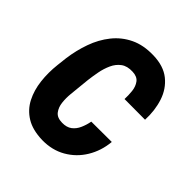

<svg xmlns="http://www.w3.org/2000/svg" viewBox="-157 -644 760 760"><g transform="rotate(45 223.5 -264.0)"><path d="M203.1 -93.8Q228.5 -93.3 244.4 -105.2Q260.3 -117.2 269 -137.2Q277.8 -157.2 281.7 -178.7L396 -179.2Q391.1 -125.5 364.7 -82Q338.4 -38.6 294.9 -13.7Q251.5 11.2 195.8 10.3Q140.6 8.8 105.7 -12.7Q70.8 -34.2 52.2 -70.3Q33.7 -106.4 28.6 -150.9Q23.4 -195.3 28.8 -242.7L33.7 -285.6Q40.5 -335.9 56.9 -381.8Q73.2 -427.7 101.8 -463.6Q130.4 -499.5 171.9 -519.5Q213.4 -539.6 270 -538.1Q328.6 -536.6 364 -508.1Q399.4 -479.5 414.3 -433.8Q429.2 -388.2 426.8 -334.5L311.5 -335Q312.5 -356 310.1 -378.7Q307.6 -401.4 295.9 -417.2Q284.2 -433.1 257.8 -434.1Q227.1 -435.5 208.3 -421.6Q189.5 -407.7 179 -384.5Q168.5 -361.3 163.6 -335.4Q158.7 -309.6 155.8 -285.6L151.4 -242.2Q149.4 -223.1 147 -198.5Q144.5 -173.8 147.2 -150.1Q149.9 -126.5 162.4 -110.4Q174.8 -94.2 203.1 -93.8Z"/></g></svg>

Font: Roboto Condensed SemiBold
Style: Italic
Weight: 600
Italic angle: -12°
Designer: Christian Robertson
Foundry: Google
Version: Version 3.008; 2023